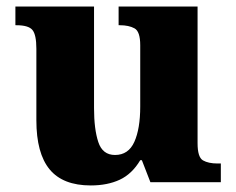

<svg xmlns="http://www.w3.org/2000/svg" viewBox="-20 -556 720 586"><path d="M257 10Q172 10 131.5 -39Q91 -88 91 -189V-407Q91 -450 79 -464.5Q67 -479 30 -479H27V-536H267V-226Q267 -162 280 -122.5Q293 -83 331 -83Q372 -83 390 -123Q408 -163 408 -231V-418Q408 -460 390.5 -469.5Q373 -479 346 -479H342V-536H583V-119Q583 -76 599.5 -66.5Q616 -57 644 -57H654V0H439L413 -67H408Q383 -25 345.5 -7.5Q308 10 257 10Z"/></svg>

Font: Noto Serif Tamil ExtraBold
Style: Italic
Weight: 800
Italic angle: -12°
Designer: Indian Type Foundry, Tom Grace, and the Monotype Design Team
Foundry: Monotype Imaging Inc.
Version: Version 2.003; ttfautohint (v1.8.4.7-5d5b)